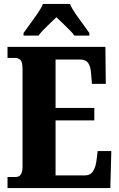

<svg xmlns="http://www.w3.org/2000/svg" viewBox="-20 -951 603 971"><path d="M18 0V-56H60Q94 -56 94 -109V-600Q94 -638 83 -648Q72 -658 58 -658H18V-714H513L515 -527H445L441 -575Q439 -613 426.5 -631.5Q414 -650 385 -650H261V-405H457V-342H261V-64H410Q437 -64 450.5 -85Q464 -106 468 -139L474 -187H543L538 0ZM99 -784Q112 -803 131.5 -829Q151 -855 169.5 -882Q188 -909 197 -931H334Q343 -909 361.5 -882Q380 -855 399.5 -829Q419 -803 432 -784V-771H356Q351 -780 333.5 -797.5Q316 -815 297 -833.5Q278 -852 265 -864Q252 -851 234 -834Q216 -817 200 -800.5Q184 -784 175 -771H99Z"/></svg>

Font: Noto Serif Lao ExtraCondensed Black
Style: Regular
Weight: 900
Width: 2
Designer: Monotype Design Team
Foundry: Monotype Imaging Inc.
Version: Version 2.003; ttfautohint (v1.8.4.7-5d5b)